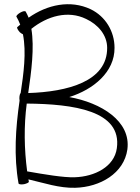

<svg xmlns="http://www.w3.org/2000/svg" viewBox="-20 -867 666 912"><path d="M58 -788C65 -776 71 -763 76 -750C71 -746 67 -742 62 -738C59 -735 65 -724 74 -714C79 -710 84 -706 89 -704C106 -618 92 -517 78 -424C76 -425 72 -414 72 -400C72 -396 73 -392 73 -389C54 -258 45 -126 68 4C69 9 80 10 94 8C107 5 118 0 117 -4C116 -8 116 -11 115 -15C189 2 261 27 337 25C456 22 569 -44 585 -157C603 -292 460 -379 309 -406C424 -442 525 -525 524 -640C524 -718 481 -789 411 -823C314 -869 204 -845 116 -783C112 -793 107 -803 102 -812C99 -816 88 -814 76 -807C64 -800 56 -791 58 -788ZM389 -777C445 -751 489 -701 489 -640C490 -480 301 -431 114 -425C129 -527 144 -641 129 -730C205 -791 303 -819 389 -777ZM535 -163C523 -75 430 -28 335 -25C282 -23 189 -39 109 -53C95 -159 93 -268 107 -375C328 -373 560 -342 535 -163Z"/></svg>

Font: Nupuram Thin
Style: Regular
Weight: 100
Designer: Santhosh Thottingal (santhosh.thottingal@gmail.com)
Foundry: SMC
Version: Version 1.000